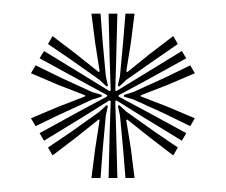

<svg xmlns="http://www.w3.org/2000/svg" viewBox="-20 -822 322 274"><path d="M135 -568 136.5 -633.5 138 -677.8 136.2 -678.8 98.5 -655.2 42.8 -621.2 36.5 -632 94 -663.5 133 -684.5V-686.2L93.8 -707.5L36.5 -738.8L42.8 -749.2L98.5 -715.2L136.2 -692L138 -693L136.5 -737.5L135 -802.5H147.5L145.8 -737.2L144.5 -693L146 -692L184 -715.2L239.5 -749.2L245.8 -738.8L188.5 -707.2L149.2 -686V-684.2L188.5 -663.2L245.8 -632L239.5 -621.2L183.8 -655.2L146 -678.8L144.5 -677.8L145.8 -633.2L147.5 -568ZM110.5 -568 115.8 -609.5 122.2 -650.8 120.8 -651.5 88.2 -625.5 55 -600.2 48.5 -611.5 81.5 -633.8 121.8 -662.5 132.2 -672 134 -670.8 131 -657.2 126.5 -607.8 123.5 -568ZM30.8 -642 24.2 -653.2 62.8 -669.5 101.5 -684.5V-686L62.8 -701L24.2 -717.5L30.8 -728.8L67.2 -711L111.8 -690.5L125.2 -686.5V-684.2L111.8 -680L66.5 -659.2ZM159 -568 155.8 -608.2 151.2 -657.2 148.2 -670.8 150.2 -672 160.5 -662.5 201 -633.8 233.8 -611.5 227.2 -600.2 194.2 -625.5 161.5 -651.5 160.2 -650.5 166.8 -609.5 172 -568ZM132.2 -698.5 121.8 -708.2 81 -737 48.5 -759.2 55 -770.5 88.2 -745.2 120.8 -719.2 122.2 -720.2 115.8 -761 110.5 -802.5H123.5L126.5 -762.5L131 -713.5L134 -699.8ZM251.5 -642 214.5 -660 170.5 -680 157 -684V-686.5L170.5 -690.8L215.5 -711.2L251.5 -728.8L258 -717.5L219.5 -701L180.8 -686V-684.5L219.5 -669.5L258 -653.2ZM150.2 -698.5 148.2 -699.8 151.2 -713.5 155.8 -762.8 159 -802.5H172L166.8 -761.2L160.2 -720.2L161.8 -719.2L194 -745.2L227.2 -770.5L233.8 -759.2L200.5 -736.2L160.5 -708.2Z"/></svg>

Font: Big Shoulders Inline Text Thin
Style: Regular
Weight: 400
Version: Version 2.002